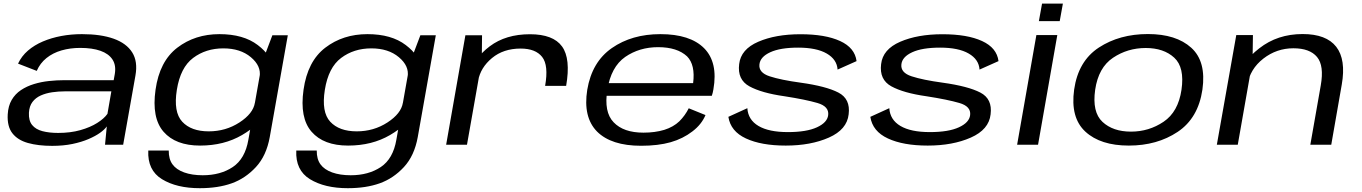

<svg xmlns="http://www.w3.org/2000/svg" viewBox="-20 -778 7320 1032"><path d="M260.5 6Q320.5 6 369.5 -4.2Q418.5 -14.5 455.8 -30.5Q493 -46.5 517.8 -64.2Q542.5 -82 554 -98.5L544.5 0H642L708 -372Q721.5 -447.5 690.5 -496.5Q659.5 -545.5 590.8 -570Q522 -594.5 420.5 -594.5Q362.5 -594.5 309.2 -584.5Q256 -574.5 210.2 -555Q164.5 -535.5 130.2 -506Q96 -476.5 77 -436L177.5 -397Q195.5 -438.5 229.8 -466Q264 -493.5 310.5 -507Q357 -520.5 411.5 -520.5Q475.5 -520.5 519.8 -505Q564 -489.5 584.5 -458.2Q605 -427 597 -380L591 -347H324Q285 -347 243 -342.5Q201 -338 162.5 -326.2Q124 -314.5 92.8 -293.8Q61.5 -273 42.8 -240.8Q24 -208.5 21.5 -163Q18 -98.5 46.5 -61.8Q75 -25 130 -9.5Q185 6 260.5 6ZM292.5 -63.5Q244.5 -63.5 208.2 -73Q172 -82.5 152.8 -106Q133.5 -129.5 135.5 -172Q137.5 -207.5 154.5 -230Q171.5 -252.5 199 -264.8Q226.5 -277 260 -282Q293.5 -287 329 -287H578.5L557.5 -166Q539.5 -140.5 502.2 -117Q465 -93.5 411.8 -78.5Q358.5 -63.5 292.5 -63.5Z M1054 233.5Q1152.5 233.5 1225.8 207.2Q1299 181 1355.5 120Q1412 59 1430 -41.5L1527 -588.5H1444L1388.5 -442L1315 -27Q1297.5 75.5 1231.2 119.8Q1165 164 1069.5 164Q1012 164 969.8 148.8Q927.5 133.5 907 105.2Q886.5 77 887 31H777Q772 137 850.8 185.2Q929.5 233.5 1054 233.5ZM1055.5 4.5Q1184 4.5 1281 -52.2Q1378 -109 1387 -161L1350 -225.5Q1340.5 -167.5 1267 -119.8Q1193.5 -72 1102 -72Q1007.5 -72 959.5 -123.8Q911.5 -175.5 930.5 -295Q949.5 -415 1018 -466.5Q1086.5 -518 1180.5 -518Q1272 -518 1328.5 -470.5Q1385 -423 1375.5 -365.5L1433.5 -426.5Q1442.5 -477 1365.5 -535.8Q1288.5 -594.5 1159.5 -594.5Q1028 -594.5 932.8 -521.5Q837.5 -448.5 816 -295.5Q794.5 -144 859.2 -69.8Q924 4.5 1055.5 4.5Z M1849.5 233.5Q1948 233.5 2021.2 207.2Q2094.5 181 2151 120Q2207.5 59 2225.5 -41.5L2322.5 -588.5H2239.5L2184 -442L2110.5 -27Q2093 75.5 2026.8 119.8Q1960.5 164 1865 164Q1807.5 164 1765.2 148.8Q1723 133.5 1702.5 105.2Q1682 77 1682.5 31H1572.5Q1567.5 137 1646.2 185.2Q1725 233.5 1849.5 233.5ZM1851 4.5Q1979.5 4.5 2076.5 -52.2Q2173.5 -109 2182.5 -161L2145.5 -225.5Q2136 -167.5 2062.5 -119.8Q1989 -72 1897.5 -72Q1803 -72 1755 -123.8Q1707 -175.5 1726 -295Q1745 -415 1813.5 -466.5Q1882 -518 1976 -518Q2067.5 -518 2124 -470.5Q2180.5 -423 2171 -365.5L2229 -426.5Q2238 -477 2161 -535.8Q2084 -594.5 1955 -594.5Q1823.5 -594.5 1728.2 -521.5Q1633 -448.5 1611.5 -295.5Q1590 -144 1654.8 -69.8Q1719.5 4.5 1851 4.5Z M2910 -316.5H3023Q3048.5 -462.5 3001 -528.2Q2953.5 -594 2828.5 -594Q2698.5 -594 2612.5 -529.2Q2526.5 -464.5 2512 -381.5L2550 -344.5Q2563 -415 2624.5 -466Q2686 -517 2778.5 -517Q2858.5 -517 2894 -472Q2929.5 -427 2910 -316.5ZM2378 0H2490L2569.5 -450L2571 -588.5H2481.5Z M3426 5.5 3438.5 -65Q3331.5 -65 3278.5 -120.5Q3225 -175.5 3244.5 -295Q3264 -418.5 3340.5 -472Q3417 -524.5 3517 -524.5Q3620 -524.5 3673 -475Q3718 -429.5 3705.5 -331H3238.5L3226.5 -263H3806Q3811.5 -279 3814.5 -297.5Q3840 -443 3764.5 -519Q3689 -594.5 3529.5 -594.5Q3376 -594.5 3268.5 -519.5Q3161.5 -445 3136.5 -295.5Q3113 -148.5 3189 -71Q3265.5 5.5 3426 5.5ZM3438.5 -65 3426 5.5Q3517.5 5.5 3584.5 -13.5Q3651 -32.5 3701.5 -71.5Q3751 -109 3772 -159.5L3682 -196Q3662.5 -157 3631.5 -126Q3599.5 -95.5 3550.5 -80Q3500.5 -65 3438.5 -65Z M4203.5 4.5Q4338 4.5 4435.2 -38.5Q4532.5 -81.5 4541.5 -163.5Q4552 -246.5 4486.2 -280.5Q4420.5 -314.5 4284.5 -333.5Q4177.5 -348 4117 -367.8Q4056.5 -387.5 4062 -432.5Q4066.5 -472.5 4120.2 -497.2Q4174 -522 4270 -522Q4369 -522 4423.8 -490.2Q4478.5 -458.5 4482 -404L4584 -449.5Q4575 -521 4495.5 -557.5Q4416 -594 4282.5 -594Q4149 -594 4055.5 -553.5Q3962 -513 3953 -433.5Q3942.5 -350 4008 -314Q4073.5 -278 4197.5 -260.5Q4310 -243 4373.5 -224.5Q4437 -206 4431.5 -159.5Q4427 -119.5 4371.2 -93.8Q4315.5 -68 4215 -68Q4112.5 -68 4056.8 -101Q4001 -134 3997 -196.5L3895 -150Q3907 -72 3989.5 -33.8Q4072 4.5 4203.5 4.5Z M4966.5 4.5Q5101 4.5 5198.2 -38.5Q5295.5 -81.5 5304.5 -163.5Q5315 -246.5 5249.2 -280.5Q5183.5 -314.5 5047.5 -333.5Q4940.5 -348 4880 -367.8Q4819.5 -387.5 4825 -432.5Q4829.5 -472.5 4883.2 -497.2Q4937 -522 5033 -522Q5132 -522 5186.8 -490.2Q5241.5 -458.5 5245 -404L5347 -449.5Q5338 -521 5258.5 -557.5Q5179 -594 5045.5 -594Q4912 -594 4818.5 -553.5Q4725 -513 4716 -433.5Q4705.5 -350 4771 -314Q4836.5 -278 4960.5 -260.5Q5073 -243 5136.5 -224.5Q5200 -206 5194.5 -159.5Q5190 -119.5 5134.2 -93.8Q5078.5 -68 4978 -68Q4875.5 -68 4819.8 -101Q4764 -134 4760 -196.5L4658 -150Q4670 -72 4752.5 -33.8Q4835 4.5 4966.5 4.5Z M5447 0H5559.5L5663 -589.5H5550.5ZM5581 -758.5 5564 -664.5H5676L5693 -758.5Z M6047.5 4.5Q6199.5 4.5 6310 -69.2Q6420.5 -143 6443 -296.5Q6464.5 -447.5 6383.2 -521.2Q6302 -595 6150 -595Q5997.5 -595 5886.5 -522.5Q5775.5 -450 5753.5 -296.5Q5732.5 -145.5 5813.8 -70.5Q5895 4.5 6047.5 4.5ZM6059 -70.5Q5962 -70.5 5905.8 -123Q5849.5 -175.5 5866.5 -295.5Q5884 -415 5962.5 -467.5Q6041 -520 6138 -520Q6235 -520 6291.5 -468Q6348 -416 6330.5 -295.5Q6313 -176.5 6234.2 -123.5Q6155.5 -70.5 6059 -70.5Z M6520.5 0H6633L6712.5 -452L6714.5 -589.5H6625ZM7023 0H7135.5L7192 -323.5Q7215.5 -458 7162.2 -526.5Q7109 -595 6981.5 -595Q6846.5 -595 6748.5 -518.2Q6650.5 -441.5 6636.5 -362L6684 -320.5Q6699 -407.5 6770.5 -463Q6842 -518.5 6932 -518.5Q7020 -518.5 7059 -471.8Q7098 -425 7079 -318.5Z"/></svg>

Font: Anybody Expanded
Style: Italic
Weight: 400
Width: 7
Italic angle: -10°
Version: Version 1.113;gftools[0.9.25]